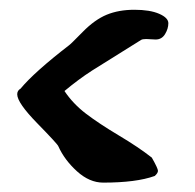

<svg xmlns="http://www.w3.org/2000/svg" viewBox="-20 -445 403 397"><path d="M301.8 -363.3 282.2 -364.3Q274.4 -364.3 271.5 -362.3L169.9 -298.8Q142.6 -281.2 113.3 -256.8Q130.9 -230.5 157.7 -210Q184.6 -189.5 225.6 -165Q266.6 -140.6 293.9 -119.1Q306.6 -96.7 306.6 -91.8Q306.6 -86.9 299.8 -81.1Q261.7 -67.4 193.4 -67.4Q165 -67.4 139.2 -90.8Q113.3 -114.3 100.6 -142.6Q99.6 -146.5 57.6 -189.5Q15.6 -232.4 15.6 -250Q15.6 -257.8 22.5 -261.7Q50.8 -295.9 123 -351.6Q126 -353.5 150.9 -378.9Q175.8 -404.3 200.7 -414.6Q225.6 -424.8 257.8 -424.8Q290 -424.8 309.1 -416.5Q328.1 -408.2 328.1 -397Q328.1 -385.7 321.3 -374.5Q314.5 -363.3 301.8 -363.3Z"/></svg>

Font: Essays1743
Style: Medium
Weight: 500
Designer: Based on the typeface in a 1743 English translation of the essays of Montaigne.  PostScript/TrueType font designed by Jo
Version: Version 002.100